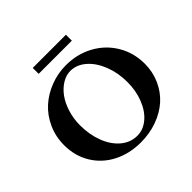

<svg xmlns="http://www.w3.org/2000/svg" viewBox="-199 -1015 1229 1229"><g transform="rotate(-45 415.5 -400.5)"><path d="M256.3 -760.3V-814H556.6V-760.3ZM409.2 13.2Q306.6 13.2 224.4 -28.8Q142.1 -70.8 95.2 -147.5Q48.3 -224.1 48.3 -322.3Q48.3 -399.4 78.6 -466.3Q108.9 -533.2 159.7 -578.9Q210.4 -624.5 277.8 -650.4Q345.2 -676.3 418.5 -676.3Q520 -676.3 603.3 -631.1Q686.5 -585.9 734.6 -505.4Q782.7 -424.8 782.7 -325.7Q782.7 -252.9 754.6 -189.7Q726.6 -126.5 677.5 -82Q628.4 -37.6 558.8 -12.2Q489.3 13.2 409.2 13.2ZM423.3 -33.2Q477.1 -33.2 522.7 -71.3Q568.4 -109.4 594.7 -175.8Q621.1 -242.2 621.1 -321.3Q621.1 -405.3 593 -476.6Q564.9 -547.9 517.1 -589.1Q469.2 -630.4 412.6 -630.4Q374 -630.4 337.2 -607.7Q300.3 -585 272.5 -546.9Q244.6 -508.8 227.5 -454.3Q210.4 -399.9 210.4 -340.3Q210.4 -255.4 237.3 -185.3Q264.2 -115.2 313 -74.2Q361.8 -33.2 423.3 -33.2Z"/></g></svg>

Font: Elstob 6pt SemiBold
Style: Regular
Weight: 600
Designer: Peter S. Baker
Version: Version 1.015